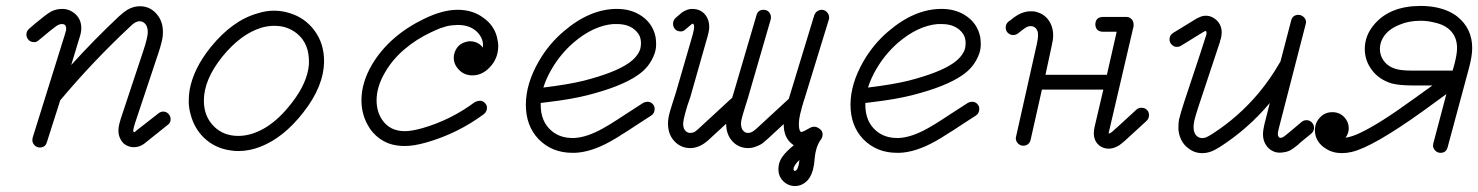

<svg xmlns="http://www.w3.org/2000/svg" viewBox="-20 -490 4981 647"><path d="M110 -354Q103 -348 96 -348Q89 -348 84 -350Q79 -352 76 -356Q69 -363 69 -374Q69 -385 78 -393L100 -412Q136 -442 152 -451Q169 -460 190.5 -460Q212 -460 230 -446Q254 -427 254 -395Q254 -380 247 -360L220 -271Q297 -356 381 -435Q399 -451 409 -457Q430 -469 451 -469Q488 -469 511 -439Q529 -416 529 -382Q529 -365 525 -350Q520 -329 513 -309Q506 -289 435 -75Q429 -56 429 -50Q430 -45 431 -44Q432 -45 434 -45L441 -51L514 -108Q521 -114 530.5 -114Q540 -114 547.5 -106.5Q555 -99 555 -87.5Q555 -76 545 -69Q468 -8 465 -5Q449 6 431 6Q419 6 407.5 0.5Q396 -5 389 -16Q379 -31 379 -50Q379 -55 380 -62.5Q381 -70 387 -90Q458 -305 463 -319Q478 -364 478 -382Q478 -404 465 -413.5Q452 -423 435 -414Q428 -410 416 -398Q292 -282 183 -152L138 -11Q133 7 114 7Q104 7 96.5 -0.5Q89 -8 89 -18Q89 -22 90 -26L199 -375Q203 -388 203 -392Q203 -396 203 -396L201 -403Q198 -409 189 -409Q179 -409 168 -401Q154 -391 110 -354ZM431 -44Z M783 19Q770 19 758 17Q704 10 666 -27Q635 -58 623 -102Q616 -126 616 -147.5Q616 -169 619 -187Q632 -259 690 -331Q763 -421 848 -445Q876 -454 902.5 -454Q929 -454 952 -447Q1006 -432 1039 -388Q1072 -344 1072 -285Q1072 -200 1002 -111Q935 -25 856 5Q820 19 783 19ZM1021 -273Q1021 -279 1021 -287.5Q1021 -296 1019 -309Q1015 -336 999 -358Q976 -388 938 -399Q922 -403 903 -403Q884 -403 862 -397Q792 -376 730 -300Q667 -222 667 -151Q667 -97 702 -63Q734 -32 783 -32Q827 -32 873 -59Q920 -87 963 -143Q1016 -211 1021 -273Z M1249 -152Q1249 -114 1268 -86Q1294 -48 1344 -48Q1367 -48 1403 -58Q1500 -86 1580 -146Q1588 -150 1597 -150.5Q1606 -151 1613.5 -143.5Q1621 -136 1621 -128Q1621 -113 1610 -105Q1522 -40 1417 -10Q1375 2 1344 2Q1313 2 1289 -7Q1251 -22 1227 -56Q1198 -99 1198 -152Q1198 -212 1234 -273Q1292 -370 1410 -427Q1472 -457 1522 -457Q1573 -457 1609 -430Q1650 -401 1657 -353Q1659 -345 1659 -336Q1659 -294 1632 -265Q1606 -236 1572 -236Q1541 -236 1522 -260Q1509 -275 1509 -296Q1509 -305 1512 -313Q1522 -342 1551 -349Q1557 -351 1564 -351Q1586 -351 1602 -336Q1605 -333 1607 -329Q1611 -357 1590 -380Q1566 -406 1522 -406Q1498 -405 1485 -401.5Q1472 -398 1464 -395Q1449 -389 1432 -381Q1383 -358 1343 -324Q1303 -290 1278 -247Q1249 -198 1249 -152Z M2140 -344Q2140 -362 2132 -375Q2109 -409 2059 -409Q2053 -409 2046 -409Q1978 -403 1911 -345Q1869 -308 1840 -259Q1821 -227 1811 -195Q1894 -205 1947 -218Q2052 -245 2098 -277Q2127 -297 2137 -323Q2140 -334 2140 -344ZM1802 -137Q1802 -79 1840 -48Q1868 -25 1909 -25H1915Q1958 -27 2013 -58Q2038 -72 2059 -86Q2080 -100 2092 -107.5Q2104 -115 2147 -143Q2154 -147 2163 -147Q2172 -147 2179 -140Q2186 -133 2186 -124Q2186 -108 2175 -101Q2131 -73 2118 -64Q2105 -55 2097.5 -50.5Q2090 -46 2079 -39Q2058 -25 2038 -14Q1972 23 1917 25H1909Q1840 25 1795 -21Q1752 -66 1752 -137Q1752 -208 1796 -284Q1829 -341 1878 -383Q1967 -460 2059 -460Q2103 -460 2136 -440Q2179 -414 2189 -366Q2191 -355 2191 -340Q2191 -325 2186 -310Q2170 -264 2128 -236Q2073 -198 1959 -169Q1903 -155 1826 -146L1802 -143Q1802 -140 1802 -137Z M2727 -61Q2736 -61 2743 -55Q2752 -48 2752 -38Q2752 -28 2747 -21Q2735 -5 2730 16Q2727 26 2725.5 42.5Q2724 59 2723 65Q2718 99 2701 118Q2683 137 2658 137Q2634 136 2618.5 119.5Q2603 103 2603 80.5Q2603 58 2615.5 39.5Q2628 21 2658 -3Q2690 -30 2707 -52Q2715 -61 2727 -61ZM2674 49Q2654 68 2654 80Q2655 84 2656 85Q2657 86 2658 86Q2659 86 2659 86Q2662 85 2664 83Q2671 76 2674 49ZM2723 -63Q2734 -63 2741.5 -55.5Q2749 -48 2749 -39Q2749 -23 2735 -15Q2709 -1 2704.5 0.5Q2700 2 2697 3Q2689 6 2684 6Q2679 6 2678 5Q2661 5 2650 -4Q2621 -26 2621 -70Q2621 -71 2621 -72L2568 -23Q2551 -7 2542 -2.5Q2533 2 2527 4Q2515 9 2501 9Q2474 9 2454 -8Q2427 -32 2427 -73Q2367 -18 2365 -16Q2336 9 2306 9Q2279 9 2259 -8Q2231 -32 2231 -74Q2231 -93 2239 -119Q2242 -129 2248 -148Q2254 -167 2257 -176Q2312 -366 2313.5 -370.5Q2315 -375 2315 -376Q2319 -392 2319 -399Q2319 -410 2314 -410Q2311 -410 2309 -407Q2305 -404 2290 -391Q2283 -384 2274.5 -384Q2266 -384 2260 -387.5Q2254 -391 2251 -397Q2248 -403 2248 -410Q2248 -421 2256 -429Q2275 -445 2278 -448Q2296 -460 2312 -460Q2345 -460 2361 -434Q2370 -419 2370 -399Q2370 -384 2360 -352L2306 -162Q2303 -152 2296 -133Q2286 -99 2284 -88Q2282 -77 2282 -74Q2282 -55 2292 -47Q2299 -42 2305.5 -42Q2312 -42 2320 -45Q2327 -50 2330.5 -53Q2334 -56 2441 -155Q2444 -158 2447 -160Q2450 -170 2452 -176L2529 -438Q2534 -457 2553 -457Q2564 -457 2571 -449.5Q2578 -442 2578 -431Q2578 -428 2577 -424L2501 -162Q2498 -152 2492 -133Q2486 -114 2484 -107Q2482 -100 2481 -96Q2477 -83 2477 -74Q2477 -55 2487 -47Q2493 -42 2501 -42Q2508 -42 2514.5 -45.5Q2521 -49 2533 -60L2638 -157Q2650 -196 2724 -439Q2731 -456 2749 -457Q2756 -457 2761.5 -453.5Q2767 -450 2770.5 -444Q2774 -438 2774 -432.5Q2774 -427 2773 -424L2691 -157Q2687 -146 2685 -137Q2684 -136 2684 -135Q2678 -113 2676 -104Q2674 -91 2673 -87Q2672 -77 2672 -73Q2672 -51 2678 -46Q2680 -45 2681 -45Q2684 -46 2691 -49L2711 -60Q2717 -63 2723 -63Z M3234 -344Q3234 -362 3226 -375Q3203 -409 3153 -409Q3147 -409 3140 -409Q3072 -403 3005 -345Q2963 -308 2934 -259Q2915 -227 2905 -195Q2988 -205 3041 -218Q3146 -245 3192 -277Q3221 -297 3231 -323Q3234 -334 3234 -344ZM2896 -137Q2896 -79 2934 -48Q2962 -25 3003 -25H3009Q3052 -27 3107 -58Q3132 -72 3153 -86Q3174 -100 3186 -107.5Q3198 -115 3241 -143Q3248 -147 3257 -147Q3266 -147 3273 -140Q3280 -133 3280 -124Q3280 -108 3269 -101Q3225 -73 3212 -64Q3199 -55 3191.5 -50.5Q3184 -46 3173 -39Q3152 -25 3132 -14Q3066 23 3011 25H3003Q2934 25 2889 -21Q2846 -66 2846 -137Q2846 -208 2890 -284Q2923 -341 2972 -383Q3061 -460 3153 -460Q3197 -460 3230 -440Q3273 -414 3283 -366Q3285 -355 3285 -340Q3285 -325 3280 -310Q3264 -264 3222 -236Q3167 -198 3053 -169Q2997 -155 2920 -146L2896 -143Q2896 -140 2896 -137Z M3378 -417 3385 -422Q3411 -444 3432 -449Q3443 -452 3451 -452Q3459 -452 3464.5 -451.5Q3470 -451 3475 -449Q3503 -441 3518 -415Q3529 -395 3529 -371Q3529 -356 3523 -331L3503 -238H3710L3743 -383H3696Q3689 -383 3683 -386Q3677 -389 3674 -395Q3671 -401 3671 -408Q3671 -415 3674 -421Q3677 -427 3683 -430Q3689 -433 3696 -433H3775Q3783 -433 3789 -429Q3800 -421 3800 -408Q3800 -405 3800 -402Q3716 -43 3716 -42Q3716 -41 3716 -40Q3720 -40 3726 -44.5Q3732 -49 3810 -121Q3817 -127 3825.5 -127Q3834 -127 3840 -123.5Q3846 -120 3849 -114.5Q3852 -109 3852 -102Q3852 -91 3844 -83L3771 -16Q3757 -4 3751 0Q3733 11 3716 11Q3698 11 3684 0Q3666 -15 3666 -41Q3666 -49 3668 -60L3698 -188H3491L3453 -19Q3451 -10 3444.5 -4.5Q3438 1 3428 1Q3418 1 3410.5 -6.5Q3403 -14 3403 -25Q3403 -27 3404 -30L3474 -342Q3478 -362 3478 -368.5Q3478 -375 3477.5 -379.5Q3477 -384 3475 -387.5Q3473 -391 3472 -393Q3465 -402 3453 -402Q3444 -402 3435 -396Q3426 -390 3410 -377Q3403 -372 3393.5 -372Q3384 -372 3376.5 -379Q3369 -386 3369 -397.5Q3369 -409 3378 -417Z M4366 -79Q4373 -85 4383 -85Q4393 -85 4400.5 -77.5Q4408 -70 4408 -59Q4408 -48 4399 -40Q4372 -18 4366.5 -13.5Q4361 -9 4358.5 -6.5Q4356 -4 4352.5 -1Q4349 2 4346.5 3.5Q4344 5 4342 7Q4329 18 4313 22Q4297 25 4290.5 24.5Q4284 24 4279 23Q4261 18 4249 3Q4236 -14 4236 -37Q4236 -51 4241 -72L4259 -143Q4186 -56 4091 5Q4074 16 4060 21Q4046 26 4031 26Q4005 26 3985 10Q3968 -2 3959.5 -21Q3951 -40 3951 -58Q3951 -76 3953 -87Q3958 -108 3971 -148Q4045 -370 4045 -373Q4046 -378 4046 -380L4044 -386Q4039 -385 4033 -381L3960 -336Q3954 -332 3945 -332Q3936 -332 3928.5 -339.5Q3921 -347 3921 -357Q3921 -371 3933 -379Q4011 -427 4014 -428.5Q4017 -430 4022 -432Q4032 -437 4044 -437Q4056 -437 4067 -431Q4078 -425 4086 -415Q4097 -400 4097 -380Q4096 -366 4094 -360Q4092 -354 4091.5 -352.5Q4091 -351 4091 -349Q4090 -347 4019 -132Q4007 -95 4004.5 -83Q4002 -71 4002 -61Q4002 -40 4015 -30Q4027 -21 4044 -27Q4051 -30 4064 -38Q4153 -95 4221 -176Q4261 -224 4292 -278Q4294 -281 4295 -283L4331 -421Q4336 -440 4356 -440Q4362 -440 4368 -436.5Q4374 -433 4377.5 -427.5Q4381 -422 4381 -417Q4381 -412 4380 -409L4290 -60Q4286 -44 4286 -40Q4286 -33 4288 -30Q4290 -27 4292 -26Q4298 -24 4307 -30Q4313 -34 4366 -79ZM4308 -30Q4308 -30 4308 -30Z M4890 -328Q4890 -370 4860 -394Q4841 -409 4810 -415Q4789 -420 4767 -420Q4727 -420 4697 -407Q4651 -389 4636 -354Q4630 -340 4630 -325Q4630 -303 4643 -285Q4662 -259 4702 -254Q4717 -252 4742 -252H4875L4881 -273Q4890 -308 4890 -328ZM4834 25Q4824 25 4816.5 17.5Q4809 10 4809 0Q4809 -3 4810 -7L4854 -173L4773 -114Q4605 6 4535 22Q4518 26 4502 26Q4471 26 4448 11Q4431 1 4421 -15Q4411 -31 4411 -51Q4411 -76 4427 -93Q4444 -112 4469.5 -112Q4495 -112 4511 -94Q4525 -78 4525 -58Q4525 -40 4514 -26Q4536 -29 4563 -42Q4629 -73 4743 -156L4807 -202H4742Q4695 -202 4669 -209Q4627 -222 4603 -254Q4579 -286 4579 -325Q4579 -371 4612 -409Q4665 -470 4767 -470Q4795 -470 4820 -465Q4863 -456 4891 -434Q4941 -394 4941 -328Q4941 -301 4930 -260L4858 7Q4853 25 4834 25Z"/></svg>

Font: TT2020Base
Style: Italic
Weight: 400
Italic angle: -15°
Version: Version 0.2.000